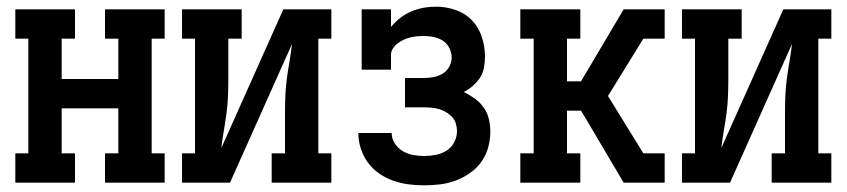

<svg xmlns="http://www.w3.org/2000/svg" viewBox="-20 -548 2540 576"><path d="M26 0V-88H65V-432H26V-520H205V-432H165V-311H335V-432H295V-520H474V-432H435V-88H474V0H295V-88H335V-223H165V-88H205V0Z M526 0V-88H565V-432H526V-520H705V-432H665V-312Q665 -286 664 -260Q663 -234 659.5 -208Q656 -182 651.5 -156Q647 -130 644 -104L830 -520H974V-432H935V-88H974V0H795V-88H835V-208Q835 -234 836 -260Q837 -286 840.5 -312Q844 -338 848.5 -364Q853 -390 856 -416L670 0Z M1252 8Q1229 8 1205.5 5Q1182 2 1159.5 -6Q1137 -14 1117.5 -27.5Q1098 -41 1084 -60Q1070 -79 1062.5 -102Q1055 -125 1055 -149H1155Q1155 -132 1164.5 -117.5Q1174 -103 1188.5 -94.5Q1203 -86 1219.5 -83Q1236 -80 1252 -80Q1270 -80 1287.5 -83.5Q1305 -87 1319.5 -96Q1334 -105 1342.5 -121Q1351 -137 1351 -155Q1351 -166 1347.5 -177.5Q1344 -189 1336 -197.5Q1328 -206 1317.5 -212Q1307 -218 1296 -221Q1285 -224 1273.5 -225Q1262 -226 1250 -226H1195V-314H1250Q1265 -314 1279.5 -316.5Q1294 -319 1307 -326.5Q1320 -334 1327.5 -347.5Q1335 -361 1335 -376Q1335 -390 1328 -404Q1321 -418 1308.5 -426Q1296 -434 1281 -437Q1266 -440 1251 -440Q1241 -440 1230.5 -439Q1220 -438 1210 -435.5Q1200 -433 1190.5 -428.5Q1181 -424 1173 -418Q1165 -412 1159 -403Q1153 -394 1153 -384V-339H1065V-520H1153V-467Q1165 -482 1180.5 -494Q1196 -506 1213.5 -513.5Q1231 -521 1250 -524.5Q1269 -528 1289 -528Q1318 -528 1347 -518Q1376 -508 1396 -487Q1416 -466 1425.5 -437Q1435 -408 1435 -378Q1435 -362 1432 -345.5Q1429 -329 1420 -315Q1411 -301 1398 -290Q1385 -279 1371 -272Q1388 -264 1404 -252.5Q1420 -241 1431 -225.5Q1442 -210 1446.5 -191Q1451 -172 1451 -153Q1451 -129 1444.5 -105.5Q1438 -82 1424 -62.5Q1410 -43 1390 -29Q1370 -15 1347.5 -6.5Q1325 2 1301 5Q1277 8 1252 8Z M1541 0V-88H1581V-432H1541V-520H1721V-432H1681V-304H1723L1851 -520H1974V-432H1910L1804 -260L1910 -88H1974V0H1851L1734 -198L1723 -216H1681V-88H1721V0Z M2026 0V-88H2065V-432H2026V-520H2205V-432H2165V-312Q2165 -286 2164 -260Q2163 -234 2159.5 -208Q2156 -182 2151.5 -156Q2147 -130 2144 -104L2330 -520H2474V-432H2435V-88H2474V0H2295V-88H2335V-208Q2335 -234 2336 -260Q2337 -286 2340.5 -312Q2344 -338 2348.5 -364Q2353 -390 2356 -416L2170 0Z"/></svg>

Font: Iosevka Curly Slab Semibold
Style: Regular
Weight: 600
Monospace: yes
Designer: Belleve Invis
Foundry: Belleve Invis
Version: Version 22.1.2; ttfautohint (v1.8.4)